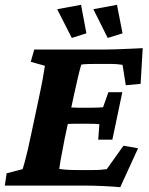

<svg xmlns="http://www.w3.org/2000/svg" viewBox="-30 -782 629 809"><path d="M476.6 6.8Q447.3 3.9 405.3 2Q363.3 0 330.1 0H-9.8L-2 -51.8L65.4 -69.3Q68.4 -78.1 74.2 -99.6Q80.1 -121.1 87.4 -152.3Q94.7 -183.6 102.5 -221.7L130.9 -355.5Q143.6 -414.1 150.4 -451.7Q157.2 -489.3 159.2 -504.9L99.6 -521.5L114.3 -573.2H405.3Q427.7 -573.2 458.5 -574.2Q489.3 -575.2 520.5 -576.7Q551.8 -578.1 571.3 -579.1L562.5 -428.7L500 -422.9L486.3 -508.8Q472.7 -510.7 462.4 -511.7Q452.1 -512.7 440.4 -512.7H377.9Q359.4 -512.7 341.3 -512.2Q323.2 -511.7 312.5 -509.8Q310.5 -503.9 306.6 -489.3Q302.7 -474.6 298.3 -455.6Q293.9 -436.5 289.6 -417Q285.2 -397.5 281.2 -379.9L242.2 -196.3Q238.3 -172.9 232.9 -147Q227.5 -121.1 224.1 -100.6Q220.7 -80.1 219.7 -70.3Q238.3 -67.4 257.8 -66.4Q277.3 -65.4 309.6 -65.4H349.6Q377.9 -65.4 392.1 -66.4Q406.2 -67.4 419.9 -69.3L490.2 -168L551.8 -157.2ZM383.8 -193.4 388.7 -258.8Q380.9 -259.8 365.7 -260.3Q350.6 -260.7 331.1 -260.7H287.1Q268.6 -260.7 253.4 -259.8Q238.3 -258.8 232.4 -257.8L248 -331.1Q253.9 -330.1 268.6 -329.1Q283.2 -328.1 301.8 -328.1H345.7Q365.2 -328.1 381.3 -328.6Q397.5 -329.1 404.3 -330.1L426.8 -393.6H485.4L443.4 -193.4ZM423.8 -622.1 363.3 -743.2 462.9 -761.7 486.3 -641.6ZM272.5 -622.1 210.9 -743.2 311.5 -761.7 334 -641.6Z"/></svg>

Font: Crimson Pro ExtraBold
Style: Italic
Weight: 800
Italic angle: -12°
Designer: Jacques Le Bailly
Foundry: Baron von Fonthausen
Version: Version 1.003